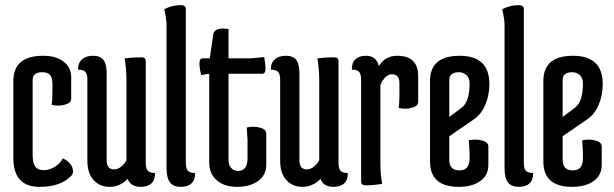

<svg xmlns="http://www.w3.org/2000/svg" viewBox="-20 -717 2387 747"><path d="M224 -101Q264 -83 264 -49Q264 -38 255 -31Q215 10 134 10Q32 10 32 -102V-402Q32 -500 148 -500Q199 -500 228 -477Q257 -454 257 -415V-333Q257 -316 233 -310Q221 -306 207.5 -306Q194 -306 181 -309Q184 -331 184 -356V-389Q184 -414 175 -425Q166 -436 144 -436Q107 -436 107 -405V-114Q107 -83 117 -69Q127 -55 150.5 -55Q174 -55 196 -70Q218 -85 224 -101Z M472 -408Q472 -446 465 -490Q495 -494 530 -494Q547 -494 547 -479V-83Q547 -62 554.5 -53Q562 -44 583 -44Q584 -18 569.5 -4Q555 10 528 10Q488 10 477 -21Q446 10 407 10Q368 10 344 -16.5Q320 -43 320 -92V-407Q320 -428 312.5 -437Q305 -446 284 -446Q283 -471 298.5 -485.5Q314 -500 342 -500Q370 -500 382.5 -484Q395 -468 395 -431V-93Q395 -58 424 -58Q439 -58 452.5 -69.5Q466 -81 472 -94Z M628 -620Q628 -643 619 -681Q649 -697 683 -697Q703 -697 703 -682V-83Q703 -62 710.5 -53Q718 -44 739 -44Q740 -18 725.5 -4Q711 10 683 10Q655 10 641.5 -7Q628 -24 628 -63Z M794 -84V-430L763 -425Q756 -451 756 -470.5Q756 -490 769 -490H796L810 -584Q814 -606 847 -606Q857 -606 869 -604V-490H956L1008 -495Q1013 -469 1013 -449.5Q1013 -430 1000 -430H869V-96Q869 -75 879.5 -63.5Q890 -52 906 -52Q943 -52 943 -101V-174L940 -221Q953 -224 966.5 -224Q980 -224 992 -220Q1016 -214 1016 -197V-77Q1016 -35 984 -12.5Q952 10 902.5 10Q853 10 823.5 -15.5Q794 -41 794 -84Z M1222 -408Q1222 -446 1215 -490Q1245 -494 1280 -494Q1297 -494 1297 -479V-83Q1297 -62 1304.5 -53Q1312 -44 1333 -44Q1334 -18 1319.5 -4Q1305 10 1278 10Q1238 10 1227 -21Q1196 10 1157 10Q1118 10 1094 -16.5Q1070 -43 1070 -92V-407Q1070 -428 1062.5 -437Q1055 -446 1034 -446Q1033 -471 1048.5 -485.5Q1064 -500 1092 -500Q1120 -500 1132.5 -484Q1145 -468 1145 -431V-93Q1145 -58 1174 -58Q1189 -58 1202.5 -69.5Q1216 -81 1222 -94Z M1460 -82Q1460 -34 1467 -2Q1437 4 1402 4Q1385 4 1385 -11V-407Q1385 -428 1377.5 -437Q1370 -446 1349 -446Q1348 -472 1362.5 -486Q1377 -500 1404 -500Q1444 -500 1454 -460Q1479 -500 1525 -500Q1607 -500 1607 -421V-321Q1607 -304 1583 -298Q1571 -294 1557.5 -294Q1544 -294 1531 -297Q1534 -319 1534 -344V-395Q1534 -428 1504 -428Q1490 -428 1478 -415Q1466 -402 1460 -386Z M1807 -393Q1807 -413 1795 -424.5Q1783 -436 1765 -436Q1728 -436 1728 -405V-262L1776 -298Q1807 -321 1807 -393ZM1653 -89V-402Q1653 -500 1768.5 -500Q1884 -500 1884 -390Q1884 -346 1868 -309Q1852 -272 1824 -253L1728 -187V-96Q1728 -54 1767.5 -54Q1807 -54 1807 -101V-124L1804 -171Q1817 -174 1830.5 -174Q1844 -174 1856 -170Q1880 -164 1880 -147V-75Q1880 -35 1848.5 -12.5Q1817 10 1765 10Q1653 10 1653 -89Z M1943 -620Q1943 -643 1934 -681Q1964 -697 1998 -697Q2018 -697 2018 -682V-83Q2018 -62 2025.5 -53Q2033 -44 2054 -44Q2055 -18 2040.5 -4Q2026 10 1998 10Q1970 10 1956.5 -7Q1943 -24 1943 -63Z M2248 -393Q2248 -413 2236 -424.5Q2224 -436 2206 -436Q2169 -436 2169 -405V-262L2217 -298Q2248 -321 2248 -393ZM2094 -89V-402Q2094 -500 2209.5 -500Q2325 -500 2325 -390Q2325 -346 2309 -309Q2293 -272 2265 -253L2169 -187V-96Q2169 -54 2208.5 -54Q2248 -54 2248 -101V-124L2245 -171Q2258 -174 2271.5 -174Q2285 -174 2297 -170Q2321 -164 2321 -147V-75Q2321 -35 2289.5 -12.5Q2258 10 2206 10Q2094 10 2094 -89Z"/></svg>

Font: Medula One
Style: Regular
Weight: 400
Designer: Luciano Vergara
Foundry: Luciano Vergara
Version: Version 1.002